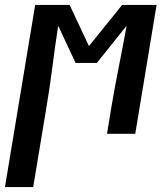

<svg xmlns="http://www.w3.org/2000/svg" viewBox="-57 -540 677 775"><path d="M-37 215 85 -520H224L302 -354L436 -520H575L489 0H375L392 -104Q406 -187 422.5 -270Q439 -353 454 -436L334 -286H248L178 -436Q165 -353 154.5 -270Q144 -187 130 -104L77 215Z"/></svg>

Font: Iosevka Extended
Style: Bold Italic
Weight: 700
Width: 7
Italic angle: -9°
Monospace: yes
Designer: Belleve Invis
Foundry: Belleve Invis
Version: Version 32.5.0; ttfautohint (v1.8.4)